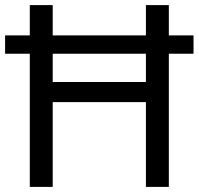

<svg xmlns="http://www.w3.org/2000/svg" viewBox="-20 -734 781 754"><path d="M97 0V-523H0V-595H97V-714H187V-595H553V-714H643V-595H740V-523H643V0H553V-333H187V0ZM187 -412H553V-523H187Z"/></svg>

Font: Noto Sans Old Italic
Style: Regular
Weight: 400
Designer: Monotype Design Team
Foundry: Monotype Imaging Inc.
Version: Version 2.003; ttfautohint (v1.8.4.7-5d5b)